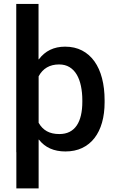

<svg xmlns="http://www.w3.org/2000/svg" viewBox="-20 -782 612 1004"><path d="M182 203H65.5V14H65V-761.5H181.5V-472Q181.5 -472 181.5 -472Q181.5 -472 182 -472Q182 -472 182 -472Q182 -472 182 -472Q182 -472 182 -472Q182 -472 182.5 -472Q182.5 -472 182.5 -472Q182.5 -471.5 183 -471.5Q232.5 -538 320.5 -538Q370.5 -538 409 -518Q447.5 -498 473.8 -461.2Q500 -424.5 513.5 -372.8Q527 -321 527 -257.5V-247Q527 -188.5 513.5 -141Q500 -93.5 474 -60Q448 -26.5 409.8 -8.2Q371.5 10 322 10Q231.5 10 183.5 -52H183Q182.5 -51.5 182 -51.5ZM290 -81Q321 -81 343.8 -92.5Q366.5 -104 381.2 -125.8Q396 -147.5 403.2 -178.8Q410.5 -210 410.5 -249.5V-257.5Q410.5 -298 403.2 -332.5Q396 -367 381.2 -392Q366.5 -417 343.5 -431Q320.5 -445 289 -445Q215.5 -445 182 -383V-140Q198.5 -110.5 225 -95.8Q251.5 -81 290 -81Z"/></svg>

Font: Roberto Sans Medium
Style: Regular
Weight: 500
Designer: Google (font) & Cristiano Sobral (main changes)
Version: Version 1.000;October 12, 2021;FontCreator 14.0.0.2814 64-bi